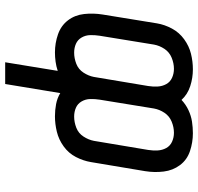

<svg xmlns="http://www.w3.org/2000/svg" viewBox="-32 -546 783 760"><g transform="rotate(90 360.0 -166.5)"><path d="M227 205H313L349 -13Q369 -1 392.5 3.5Q416 8 441 8Q471 8 502 0.5Q533 -7 560 -26.5Q587 -46 602 -75Q617 -104 622 -134L658 -349Q664 -386 659.5 -422.5Q655 -459 634 -487Q613 -515 578.5 -526.5Q544 -538 508 -538Q485 -538 462 -534.5Q439 -531 416.5 -520.5Q394 -510 376 -493Q354 -517 321.5 -527.5Q289 -538 255 -538Q224 -538 193.5 -530.5Q163 -523 136 -503.5Q109 -484 93.5 -455Q78 -426 73 -396L38 -181Q32 -144 36 -107.5Q40 -71 61 -43.5Q82 -16 116.5 -4Q151 8 188 8Q206 8 224.5 5.5Q243 3 261 -3ZM189 -68Q170 -68 154 -75Q138 -82 129 -97.5Q120 -113 119.5 -131.5Q119 -150 122 -169L157 -384Q161 -406 174 -425.5Q187 -445 209 -454Q231 -463 253 -463Q272 -463 288.5 -455.5Q305 -448 313.5 -432.5Q322 -417 323 -398.5Q324 -380 321 -361L285 -146Q281 -125 268 -105Q255 -85 233 -76.5Q211 -68 189 -68ZM442 -68Q423 -68 407 -75Q391 -82 382 -97.5Q373 -113 372.5 -131.5Q372 -150 375 -169L410 -384Q414 -406 427 -425.5Q440 -445 462 -454Q484 -463 506 -463Q525 -463 541.5 -455.5Q558 -448 566.5 -432.5Q575 -417 576 -398.5Q577 -380 574 -361L538 -146Q534 -125 521 -105Q508 -85 486 -76.5Q464 -68 442 -68Z"/></g></svg>

Font: Iosevka Sparkle
Style: Italic
Weight: 400
Italic angle: -9°
Designer: Belleve Invis
Foundry: Belleve Invis
Version: Version 4.5.0; ttfautohint (v1.8.3)